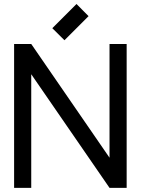

<svg xmlns="http://www.w3.org/2000/svg" viewBox="-20 -934 704 957"><path d="M135.7 2.4H50.3V-714.8H135.7L525.9 -147.9V-714.8H611.3V2.4H525.9L135.7 -564ZM240.7 -793.5 361.3 -914.1 421.4 -853.5 301.3 -733.4Z"/></svg>

Font: Proletarsk
Style: Regular
Weight: 400
Designer: Peter Wiegel, original typeface by Carl Albert Fahrenwaldt 1901
Foundry: Peter Wiegel
Version: Version 1.000 2010 initial release